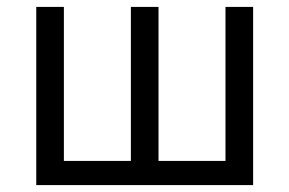

<svg xmlns="http://www.w3.org/2000/svg" viewBox="-20 -536 838 556"><path d="M85 0V-516H165V-70H359V-516H439V-70H633V-516H713V0Z"/></svg>

Font: Anuphan
Style: Regular
Weight: 400
Designer: Mike Abbink, Paul van der Laan, Pieter van Rosmalen, Mint Tantisuwanna
Foundry: Bold Monday; Cadson Demak
Version: Version 3.002;hotconv 1.0.109;makeotfexe 2.5.65596